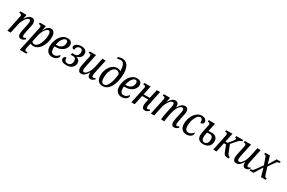

<svg xmlns="http://www.w3.org/2000/svg" viewBox="189 -2478 6615 4425"><g transform="rotate(30 3496.0 -265.0)"><path d="M392 10Q348 10 329 -17.5Q310 -45 310 -84Q310 -100 312 -124Q314 -148 323 -187L348 -304Q357 -345 362.5 -374Q368 -403 368 -428Q368 -450 360 -466.5Q352 -483 329 -483Q305 -483 280 -460.5Q255 -438 232.5 -403Q210 -368 193.5 -329Q177 -290 170 -257L115 0H27L115 -417Q118 -428 119 -437.5Q120 -447 120 -453Q120 -479 103.5 -487Q87 -495 63 -495H55L64 -536H228L205 -425H211Q281 -546 367 -546Q417 -546 438 -514Q459 -482 459 -440Q459 -417 453.5 -387Q448 -357 440 -323L413 -194Q407 -167 403 -142Q399 -117 399 -98Q399 -76 406.5 -63.5Q414 -51 431 -51Q454 -51 482 -72L499 -45Q479 -24 452.5 -7Q426 10 392 10Z M495 240 634 -414Q637 -427 638 -437Q639 -447 639 -453Q639 -479 622.5 -487Q606 -495 582 -495H574L583 -536H743L717 -408H721Q749 -471 788 -508.5Q827 -546 878 -546Q936 -546 963.5 -501Q991 -456 991 -380Q991 -332 979.5 -279Q968 -226 946 -174.5Q924 -123 891 -81.5Q858 -40 815.5 -15Q773 10 721 10Q670 10 637 -11Q635 -2 632.5 11.5Q630 25 627 35L614 95Q611 110 608 127Q605 144 605 156Q605 184 621 191.5Q637 199 660 199H680L671 240ZM717 -38Q751 -38 779.5 -61Q808 -84 830 -121.5Q852 -159 867 -204Q882 -249 890 -294Q898 -339 898 -376Q898 -429 885 -457Q872 -485 845 -485Q823 -485 799 -465Q775 -445 753 -411.5Q731 -378 714 -336.5Q697 -295 688 -253L650 -75Q659 -59 677 -48.5Q695 -38 717 -38Z M1220 10Q1141 10 1095.5 -40.5Q1050 -91 1050 -185Q1050 -244 1067.5 -307Q1085 -370 1119 -424.5Q1153 -479 1203.5 -512.5Q1254 -546 1320 -546Q1379 -546 1412.5 -517Q1446 -488 1446 -437Q1446 -384 1413.5 -336.5Q1381 -289 1322 -259.5Q1263 -230 1183 -230H1146Q1145 -218 1144.5 -206Q1144 -194 1144 -183Q1144 -120 1166.5 -85.5Q1189 -51 1238 -51Q1279 -51 1311 -73Q1343 -95 1363 -126Q1378 -117 1378 -99Q1378 -78 1360.5 -52.5Q1343 -27 1308 -8.5Q1273 10 1220 10ZM1154 -280H1172Q1260 -280 1306 -324.5Q1352 -369 1352 -437Q1352 -467 1338.5 -482.5Q1325 -498 1302 -498Q1267 -498 1237 -466.5Q1207 -435 1185 -385.5Q1163 -336 1154 -280Z M1600 10Q1520 10 1483.5 -16.5Q1447 -43 1447 -80Q1447 -109 1466.5 -128Q1486 -147 1516 -147Q1516 -92 1536.5 -65Q1557 -38 1608 -38Q1652 -38 1681 -70Q1710 -102 1710 -165Q1710 -206 1691 -228Q1672 -250 1633 -250H1567L1578 -300H1648Q1684 -300 1706 -318.5Q1728 -337 1738 -364Q1748 -391 1748 -417Q1748 -449 1732.5 -473.5Q1717 -498 1675 -498Q1637 -498 1610.5 -472Q1584 -446 1581 -390Q1546 -390 1530.5 -402.5Q1515 -415 1515 -439Q1515 -465 1535.5 -489.5Q1556 -514 1593.5 -530Q1631 -546 1685 -546Q1756 -546 1796.5 -514Q1837 -482 1837 -424Q1837 -381 1818.5 -351.5Q1800 -322 1771 -303.5Q1742 -285 1711 -278L1710 -273Q1752 -262 1777 -233Q1802 -204 1802 -162Q1802 -85 1748.5 -37.5Q1695 10 1600 10Z M1993 10Q1945 10 1924 -21.5Q1903 -53 1903 -96Q1903 -120 1908 -151.5Q1913 -183 1920 -213L1963 -412Q1968 -437 1968 -453Q1968 -479 1951.5 -487Q1935 -495 1911 -495H1903L1912 -536H2077L2013 -233Q2005 -195 1999 -163Q1993 -131 1993 -108Q1993 -88 2001.5 -70.5Q2010 -53 2033 -53Q2057 -53 2081.5 -73.5Q2106 -94 2128 -127.5Q2150 -161 2166.5 -201.5Q2183 -242 2192 -281L2246 -536H2334L2262 -198Q2255 -170 2251 -143.5Q2247 -117 2247 -98Q2247 -51 2279 -51Q2303 -51 2330 -72L2347 -45Q2328 -24 2301 -7Q2274 10 2241 10Q2200 10 2181 -15.5Q2162 -41 2162 -82Q2162 -90 2162 -99.5Q2162 -109 2163 -120H2158Q2119 -55 2080.5 -22.5Q2042 10 1993 10Z M2564 10Q2479 10 2438 -43.5Q2397 -97 2397 -185Q2397 -249 2415.5 -309.5Q2434 -370 2468.5 -418Q2503 -466 2551 -494.5Q2599 -523 2657 -523Q2681 -523 2705 -515.5Q2729 -508 2749 -490Q2747 -556 2736.5 -608Q2726 -660 2700.5 -690.5Q2675 -721 2630 -721Q2601 -721 2579 -715.5Q2557 -710 2544 -704L2532 -747Q2549 -755 2579 -762.5Q2609 -770 2644 -770Q2741 -770 2792.5 -694.5Q2844 -619 2844 -478Q2844 -377 2824.5 -288.5Q2805 -200 2768.5 -133Q2732 -66 2680 -28Q2628 10 2564 10ZM2574 -38Q2612 -38 2641.5 -69.5Q2671 -101 2693 -154.5Q2715 -208 2729 -275Q2743 -342 2748 -413Q2731 -447 2708.5 -461Q2686 -475 2659 -475Q2614 -475 2575.5 -437.5Q2537 -400 2513.5 -332.5Q2490 -265 2490 -175Q2490 -99 2511.5 -68.5Q2533 -38 2574 -38Z M3069 10Q2990 10 2944.5 -40.5Q2899 -91 2899 -185Q2899 -244 2916.5 -307Q2934 -370 2968 -424.5Q3002 -479 3052.5 -512.5Q3103 -546 3169 -546Q3228 -546 3261.5 -517Q3295 -488 3295 -437Q3295 -384 3262.5 -336.5Q3230 -289 3171 -259.5Q3112 -230 3032 -230H2995Q2994 -218 2993.5 -206Q2993 -194 2993 -183Q2993 -120 3015.5 -85.5Q3038 -51 3087 -51Q3128 -51 3160 -73Q3192 -95 3212 -126Q3227 -117 3227 -99Q3227 -78 3209.5 -52.5Q3192 -27 3157 -8.5Q3122 10 3069 10ZM3003 -280H3021Q3109 -280 3155 -324.5Q3201 -369 3201 -437Q3201 -467 3187.5 -482.5Q3174 -498 3151 -498Q3116 -498 3086 -466.5Q3056 -435 3034 -385.5Q3012 -336 3003 -280Z M3688 10Q3644 10 3625 -17.5Q3606 -45 3606 -84Q3606 -100 3608 -124Q3610 -148 3619 -187L3632 -250H3468L3415 0H3327L3415 -417Q3418 -428 3419 -437.5Q3420 -447 3420 -453Q3420 -479 3403.5 -487Q3387 -495 3362 -495H3355L3364 -536H3529L3479 -300H3643L3694 -536H3782L3709 -194Q3703 -167 3699 -142Q3695 -117 3695 -98Q3695 -76 3702.5 -63.5Q3710 -51 3727 -51Q3750 -51 3778 -72L3795 -45Q3775 -24 3748.5 -7Q3722 10 3688 10Z M4469 10Q4426 10 4406.5 -17.5Q4387 -45 4387 -84Q4387 -100 4389.5 -124Q4392 -148 4400 -187L4425 -304Q4433 -340 4439.5 -374Q4446 -408 4446 -428Q4446 -451 4436 -467.5Q4426 -484 4401 -484Q4378 -484 4354.5 -464Q4331 -444 4310 -412Q4289 -380 4273.5 -343.5Q4258 -307 4250 -273L4235 -207Q4231 -188 4226 -160Q4221 -132 4216 -101.5Q4211 -71 4207.5 -44Q4204 -17 4203 0H4115Q4116 -21 4121.5 -61.5Q4127 -102 4135 -146.5Q4143 -191 4151 -225L4168 -304Q4172 -317 4176.5 -340Q4181 -363 4185 -387.5Q4189 -412 4189 -430Q4189 -448 4182 -465.5Q4175 -483 4151 -483Q4125 -483 4099 -460.5Q4073 -438 4050 -402.5Q4027 -367 4010.5 -328Q3994 -289 3987 -256L3933 0H3845L3933 -417Q3936 -428 3937 -437.5Q3938 -447 3938 -453Q3938 -479 3921.5 -487Q3905 -495 3881 -495H3873L3882 -536H4048L4023 -419H4029Q4065 -480 4104 -513Q4143 -546 4190 -546Q4240 -546 4259 -514Q4278 -482 4278 -442Q4278 -436 4277 -430Q4276 -424 4276 -418H4282Q4317 -482 4356.5 -514Q4396 -546 4445 -546Q4496 -546 4516 -513.5Q4536 -481 4536 -440Q4536 -420 4529.5 -384.5Q4523 -349 4517 -322L4490 -194Q4484 -167 4480.5 -142Q4477 -117 4477 -98Q4477 -76 4484 -63.5Q4491 -51 4509 -51Q4532 -51 4559 -72L4576 -45Q4556 -24 4529.5 -7Q4503 10 4469 10Z M4793 10Q4714 10 4668.5 -40.5Q4623 -91 4623 -185Q4623 -242 4640 -304.5Q4657 -367 4691 -422Q4725 -477 4775 -511.5Q4825 -546 4891 -546Q4956 -546 4989 -516.5Q5022 -487 5022 -446Q5022 -417 5000.5 -400Q4979 -383 4941 -383Q4941 -441 4927.5 -469.5Q4914 -498 4878 -498Q4842 -498 4812.5 -468.5Q4783 -439 4761.5 -391.5Q4740 -344 4728.5 -288.5Q4717 -233 4717 -180Q4717 -120 4739.5 -85.5Q4762 -51 4810 -51Q4852 -51 4884 -73Q4916 -95 4936 -126Q4951 -117 4951 -99Q4951 -78 4933.5 -52.5Q4916 -27 4881 -8.5Q4846 10 4793 10Z M5241 10Q5165 10 5122.5 -26Q5080 -62 5080 -136Q5080 -163 5084 -193Q5088 -223 5092 -241L5129 -417Q5132 -428 5133 -437.5Q5134 -447 5134 -453Q5134 -479 5117.5 -487Q5101 -495 5076 -495H5069L5078 -536H5243L5196 -315Q5226 -319 5244.5 -320Q5263 -321 5271 -321Q5358 -321 5397.5 -281.5Q5437 -242 5437 -179Q5437 -86 5381 -38Q5325 10 5241 10ZM5246 -38Q5296 -38 5319.5 -77.5Q5343 -117 5343 -174Q5343 -220 5320 -245.5Q5297 -271 5252 -271Q5222 -271 5185 -267Q5167 -178 5167 -137Q5167 -89 5188.5 -63.5Q5210 -38 5246 -38Z M5505 0 5593 -417Q5596 -428 5597 -437.5Q5598 -447 5598 -453Q5598 -479 5581.5 -487Q5565 -495 5540 -495H5533L5542 -536H5707L5657 -300H5712L5783 -385Q5820 -428 5829 -446.5Q5838 -465 5838 -475Q5838 -495 5802 -495L5811 -536H5994L5985 -495Q5965 -495 5948.5 -487Q5932 -479 5911.5 -459.5Q5891 -440 5860 -404L5774 -305L5844 -125Q5859 -86 5876.5 -63.5Q5894 -41 5919 -41H5923L5914 0H5903Q5856 0 5830.5 -8Q5805 -16 5790 -37.5Q5775 -59 5759 -101L5701 -250H5646L5593 0Z M6118 10Q6070 10 6049 -21.5Q6028 -53 6028 -96Q6028 -120 6033 -151.5Q6038 -183 6045 -213L6088 -412Q6093 -437 6093 -453Q6093 -479 6076.5 -487Q6060 -495 6036 -495H6028L6037 -536H6202L6138 -233Q6130 -195 6124 -163Q6118 -131 6118 -108Q6118 -88 6126.5 -70.5Q6135 -53 6158 -53Q6182 -53 6206.5 -73.5Q6231 -94 6253 -127.5Q6275 -161 6291.5 -201.5Q6308 -242 6317 -281L6371 -536H6459L6387 -198Q6380 -170 6376 -143.5Q6372 -117 6372 -98Q6372 -51 6404 -51Q6428 -51 6455 -72L6472 -45Q6453 -24 6426 -7Q6399 10 6366 10Q6325 10 6306 -15.5Q6287 -41 6287 -82Q6287 -90 6287 -99.5Q6287 -109 6288 -120H6283Q6244 -55 6205.5 -22.5Q6167 10 6118 10Z M6469 0 6480 -41H6491Q6507 -41 6520 -46Q6533 -51 6547.5 -66Q6562 -81 6583 -110L6697 -267L6645 -422Q6631 -465 6620.5 -480Q6610 -495 6585 -495H6573L6582 -536H6705L6763 -333L6884 -536H6992L6981 -495H6967Q6942 -495 6924 -481.5Q6906 -468 6876 -423L6781 -286L6835 -113Q6849 -70 6860 -55.5Q6871 -41 6897 -41H6908L6899 0H6776L6714 -222L6577 0Z"/></g></svg>

Font: Noto Serif Condensed
Style: Italic
Weight: 400
Width: 3
Italic angle: -12°
Designer: Monotype Design Team
Foundry: Monotype Imaging Inc.
Version: Version 2.014; ttfautohint (v1.8.4.7-5d5b)